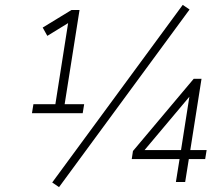

<svg xmlns="http://www.w3.org/2000/svg" viewBox="-20 -746 917 787"><path d="M111 -282 117 -319H207L262 -669L293 -672L174 -599L155 -633L273 -705H306L245 -319H325L319 -282ZM222 21 194 2 729 -726 757 -707ZM701 0 716 -94H520L525 -127L774 -423H806L760 -131H827L821 -94H754L739 0ZM722 -131 759 -367H771L560 -116L559 -131Z"/></svg>

Font: Nunito Sans 12pt ExtraLight 12pt ExtraLight
Style: Italic
Weight: 250
Italic angle: -9°
Version: Version 3.101;gftools[0.9.27]